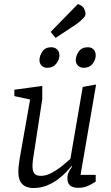

<svg xmlns="http://www.w3.org/2000/svg" viewBox="-20 -938 558 963"><path d="M148 5Q127 5 110 -2Q93 -9 82.5 -27Q72 -45 72 -77Q72 -88 73 -100Q74 -112 76 -123.5Q78 -135 79 -144L131 -439L52 -456V-488L192 -507V-441L147 -148Q146 -142 145 -134.5Q144 -127 143.5 -119.5Q143 -112 143 -103Q143 -81 152 -68.5Q161 -56 185 -56Q212 -56 241 -72Q270 -88 295 -108.5Q320 -129 333 -141L395 -502L462 -514L384 -61H460V-27Q453 -22 428.5 -9Q404 4 373 4Q345 4 331.5 -7.5Q318 -19 318 -45Q318 -60 324 -73.5Q330 -87 342 -103L339 -105Q330 -94 312.5 -75.5Q295 -57 270.5 -38.5Q246 -20 215 -7.5Q184 5 148 5ZM400 -598Q382 -598 371 -609Q360 -620 360 -636Q360 -658 375 -679.5Q390 -701 420 -701Q439 -701 449.5 -690Q460 -679 460 -659Q460 -639 444.5 -618.5Q429 -598 400 -598ZM217 -598Q199 -598 188.5 -609Q178 -620 178 -636Q178 -658 192.5 -679.5Q207 -701 237 -701Q255 -701 266.5 -690Q278 -679 278 -659Q278 -639 262 -618.5Q246 -598 217 -598ZM259 -748 234 -778 371 -918Q396 -908 402.5 -893.5Q409 -879 409 -868Q409 -859 400 -849Q391 -839 380 -830Q369 -821 362 -816Z"/></svg>

Font: Faustina Light Light
Style: Italic
Weight: 300
Italic angle: -8°
Version: Version 1.200